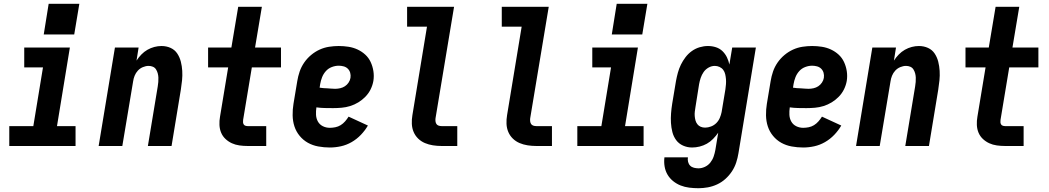

<svg xmlns="http://www.w3.org/2000/svg" viewBox="-20 -771 5540 1014"><path d="M29 0V-105H156L207 -415H108V-520H349L281 -105H379V0ZM211 -589 237 -751H399L372 -589Z M501 0 587 -520H712L701 -451Q712 -468 726.5 -483Q741 -498 758.5 -508Q776 -518 795 -523Q814 -528 833 -528Q859 -528 881 -518Q903 -508 916 -488.5Q929 -469 935 -445.5Q941 -422 942.5 -397Q944 -372 941.5 -347Q939 -322 935 -297L886 0H761L813 -314Q815 -326 816 -338Q817 -350 816.5 -361.5Q816 -373 813 -384Q810 -395 804 -404.5Q798 -414 787.5 -418.5Q777 -423 765 -423Q750 -423 734.5 -416.5Q719 -410 708 -398Q697 -386 691 -371Q685 -356 683 -341L626 0Z M1288 0Q1266 0 1244.5 -3Q1223 -6 1204.5 -14.5Q1186 -23 1171 -37Q1156 -51 1148 -70Q1140 -89 1139 -111Q1138 -133 1142 -155L1185 -415H1079V-520H1202L1238 -735H1363L1327 -520H1464V-415H1310L1264 -138Q1263 -131 1263.5 -125Q1264 -119 1267 -114Q1270 -109 1276 -107Q1282 -105 1288 -105H1386V0Z M1722 8Q1691 8 1661 2.5Q1631 -3 1606 -17Q1581 -31 1562.5 -53.5Q1544 -76 1535 -103.5Q1526 -131 1525.5 -162Q1525 -193 1530 -223L1550 -343Q1554 -368 1562.5 -393Q1571 -418 1586.5 -440.5Q1602 -463 1623 -480.5Q1644 -498 1668 -509Q1692 -520 1718 -524Q1744 -528 1769 -528Q1795 -528 1820.5 -524Q1846 -520 1868.5 -509.5Q1891 -499 1909 -482.5Q1927 -466 1937.5 -443.5Q1948 -421 1952 -395.5Q1956 -370 1952 -344Q1948 -321 1937.5 -299.5Q1927 -278 1910 -260.5Q1893 -243 1872.5 -230.5Q1852 -218 1829.5 -211Q1807 -204 1784 -202Q1761 -200 1739 -200Q1717 -200 1694.5 -200.5Q1672 -201 1651 -204Q1648 -184 1649 -164.5Q1650 -145 1659 -129Q1668 -113 1685 -104.5Q1702 -96 1722 -96Q1736 -96 1751 -99Q1766 -102 1779 -110Q1792 -118 1802.5 -130Q1813 -142 1821 -155L1923 -108Q1908 -82 1886 -59Q1864 -36 1837 -20.5Q1810 -5 1780.5 1.5Q1751 8 1722 8ZM1750 -302Q1763 -302 1776.5 -305Q1790 -308 1801.5 -315.5Q1813 -323 1821 -335Q1829 -347 1831 -360Q1833 -374 1829.5 -386.5Q1826 -399 1817 -408Q1808 -417 1795 -420.5Q1782 -424 1769 -424Q1751 -424 1732.5 -417Q1714 -410 1701 -395.5Q1688 -381 1681 -363Q1674 -345 1671 -327L1668 -308Q1678 -306 1688.5 -305.5Q1699 -305 1709 -304.5Q1719 -304 1729.5 -303Q1740 -302 1750 -302Z M2312 0Q2289 0 2266.5 -3.5Q2244 -7 2224 -15.5Q2204 -24 2188.5 -39Q2173 -54 2164.5 -74Q2156 -94 2155 -117Q2154 -140 2158 -163L2235 -630H2130V-735H2378L2280 -146Q2279 -138 2280 -130Q2281 -122 2285 -116Q2289 -110 2296.5 -107.5Q2304 -105 2312 -105H2395V0Z M2812 0Q2789 0 2766.5 -3.5Q2744 -7 2724 -15.5Q2704 -24 2688.5 -39Q2673 -54 2664.5 -74Q2656 -94 2655 -117Q2654 -140 2658 -163L2735 -630H2630V-735H2878L2780 -146Q2779 -138 2780 -130Q2781 -122 2785 -116Q2789 -110 2796.5 -107.5Q2804 -105 2812 -105H2895V0Z M3029 0V-105H3156L3207 -415H3108V-520H3349L3281 -105H3379V0ZM3211 -589 3237 -751H3399L3372 -589Z M3669 223Q3644 223 3620 220Q3596 217 3574.5 208.5Q3553 200 3535 185.5Q3517 171 3505.5 151.5Q3494 132 3490 108.5Q3486 85 3489 60H3613Q3611 72 3614 84Q3617 96 3625 104Q3633 112 3645 115Q3657 118 3669 118Q3686 118 3703 110Q3720 102 3731.5 87.5Q3743 73 3749 55.5Q3755 38 3758 21L3773 -70Q3761 -53 3746 -37.5Q3731 -22 3713 -12Q3695 -2 3675 3Q3655 8 3635 8Q3610 8 3587.5 -2Q3565 -12 3551 -31Q3537 -50 3531 -73.5Q3525 -97 3523.5 -122Q3522 -147 3524 -172.5Q3526 -198 3530 -223L3550 -343Q3554 -365 3560 -387Q3566 -409 3576 -429.5Q3586 -450 3600.5 -469Q3615 -488 3634 -501.5Q3653 -515 3675 -521.5Q3697 -528 3719 -528Q3741 -528 3761 -521.5Q3781 -515 3795.5 -501Q3810 -487 3819 -468.5Q3828 -450 3832 -430L3847 -520H3972L3880 38Q3876 63 3868 87.5Q3860 112 3845.5 134Q3831 156 3811 174Q3791 192 3767 203Q3743 214 3718 218.5Q3693 223 3669 223ZM3704 -97Q3719 -97 3735 -103Q3751 -109 3763 -121Q3775 -133 3781.5 -148.5Q3788 -164 3791 -179L3811 -299Q3813 -313 3814 -326.5Q3815 -340 3814 -353Q3813 -366 3810 -379Q3807 -392 3799.5 -402Q3792 -412 3780 -417.5Q3768 -423 3755 -423Q3738 -423 3722 -414Q3706 -405 3696 -390.5Q3686 -376 3680.5 -359.5Q3675 -343 3672 -326L3653 -206Q3651 -194 3649.5 -182Q3648 -170 3649 -158Q3650 -146 3653 -135Q3656 -124 3663 -115Q3670 -106 3680.5 -101.5Q3691 -97 3704 -97Z M4222 8Q4191 8 4161 2.5Q4131 -3 4106 -17Q4081 -31 4062.5 -53.5Q4044 -76 4035 -103.5Q4026 -131 4025.5 -162Q4025 -193 4030 -223L4050 -343Q4054 -368 4062.5 -393Q4071 -418 4086.5 -440.5Q4102 -463 4123 -480.5Q4144 -498 4168 -509Q4192 -520 4218 -524Q4244 -528 4269 -528Q4295 -528 4320.5 -524Q4346 -520 4368.5 -509.5Q4391 -499 4409 -482.5Q4427 -466 4437.5 -443.5Q4448 -421 4452 -395.5Q4456 -370 4452 -344Q4448 -321 4437.5 -299.5Q4427 -278 4410 -260.5Q4393 -243 4372.5 -230.5Q4352 -218 4329.5 -211Q4307 -204 4284 -202Q4261 -200 4239 -200Q4217 -200 4194.5 -200.5Q4172 -201 4151 -204Q4148 -184 4149 -164.5Q4150 -145 4159 -129Q4168 -113 4185 -104.5Q4202 -96 4222 -96Q4236 -96 4251 -99Q4266 -102 4279 -110Q4292 -118 4302.5 -130Q4313 -142 4321 -155L4423 -108Q4408 -82 4386 -59Q4364 -36 4337 -20.5Q4310 -5 4280.5 1.5Q4251 8 4222 8ZM4250 -302Q4263 -302 4276.5 -305Q4290 -308 4301.5 -315.5Q4313 -323 4321 -335Q4329 -347 4331 -360Q4333 -374 4329.5 -386.5Q4326 -399 4317 -408Q4308 -417 4295 -420.5Q4282 -424 4269 -424Q4251 -424 4232.5 -417Q4214 -410 4201 -395.5Q4188 -381 4181 -363Q4174 -345 4171 -327L4168 -308Q4178 -306 4188.5 -305.5Q4199 -305 4209 -304.5Q4219 -304 4229.5 -303Q4240 -302 4250 -302Z M4501 0 4587 -520H4712L4701 -451Q4712 -468 4726.5 -483Q4741 -498 4758.5 -508Q4776 -518 4795 -523Q4814 -528 4833 -528Q4859 -528 4881 -518Q4903 -508 4916 -488.5Q4929 -469 4935 -445.5Q4941 -422 4942.5 -397Q4944 -372 4941.5 -347Q4939 -322 4935 -297L4886 0H4761L4813 -314Q4815 -326 4816 -338Q4817 -350 4816.5 -361.5Q4816 -373 4813 -384Q4810 -395 4804 -404.5Q4798 -414 4787.5 -418.5Q4777 -423 4765 -423Q4750 -423 4734.5 -416.5Q4719 -410 4708 -398Q4697 -386 4691 -371Q4685 -356 4683 -341L4626 0Z M5288 0Q5266 0 5244.5 -3Q5223 -6 5204.5 -14.5Q5186 -23 5171 -37Q5156 -51 5148 -70Q5140 -89 5139 -111Q5138 -133 5142 -155L5185 -415H5079V-520H5202L5238 -735H5363L5327 -520H5464V-415H5310L5264 -138Q5263 -131 5263.5 -125Q5264 -119 5267 -114Q5270 -109 5276 -107Q5282 -105 5288 -105H5386V0Z"/></svg>

Font: Iosevka SS04 Extrabold
Style: Italic
Weight: 800
Italic angle: -9°
Monospace: yes
Designer: Belleve Invis
Foundry: Belleve Invis
Version: Version 19.0.0; ttfautohint (v1.8.4)